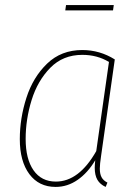

<svg xmlns="http://www.w3.org/2000/svg" viewBox="-20 -726 539 756"><path d="M432 -492 378 -112Q373 -79 373 -62Q373 -41 380 -28Q387 -15 403 -7L396 10Q374 0 363.5 -18Q353 -36 353 -66Q353 -75 355 -95Q326 -46 286 -18Q246 10 199 10Q133 10 95.5 -40.5Q58 -91 58 -178Q58 -260 84 -341Q110 -422 165.5 -475.5Q221 -529 304 -529Q373 -529 432 -492ZM81 -179Q81 -100 112 -55.5Q143 -11 200 -11Q291 -11 359 -131L409 -482Q363 -510 304 -510Q228 -510 178 -459Q128 -408 104.5 -332Q81 -256 81 -179ZM425 -685H237L240 -706H428Z"/></svg>

Font: Fira Sans Condensed Thin
Style: Italic
Weight: 250
Width: 3
Italic angle: -8°
Designer: Carrois Corporate & Edenspiekermann AG
Foundry: Carrois Corporate GbR & Edenspiekermann AG
Version: Version 4.203